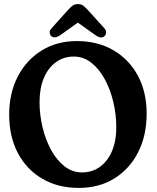

<svg xmlns="http://www.w3.org/2000/svg" viewBox="-20 -911 770 942"><path d="M356.5 -709.5Q460 -709.5 537 -664.2Q614 -619 656.8 -539Q699.5 -459 699.5 -354Q699.5 -245.5 657.5 -163.5Q615.5 -81.5 540.5 -35.2Q465.5 11 367 11Q264.5 11 187.5 -34Q110.5 -79 67.8 -159.8Q25 -240.5 25 -348.5Q25 -454.5 67.5 -536Q110 -617.5 184.8 -663.5Q259.5 -709.5 356.5 -709.5ZM550.5 -287Q550.5 -349 536 -410.2Q521.5 -471.5 494.2 -522Q467 -572.5 428.5 -603Q390 -633.5 342 -633.5Q292.5 -633.5 254.5 -606Q216.5 -578.5 195.2 -528.2Q174 -478 174 -410Q174 -348.5 188.5 -287.5Q203 -226.5 230.2 -176.2Q257.5 -126 296 -95.5Q334.5 -65 382.5 -65Q457 -65 503.8 -125.2Q550.5 -185.5 550.5 -287ZM275 -738Q247.5 -719.5 231 -734Q225 -739.5 224 -750.8Q223 -762 234 -773.5L309.5 -857.5Q323 -872.5 334 -881.8Q345 -891 362 -891Q379 -891 390.2 -882Q401.5 -873 415 -857.5L491 -773.5Q501.5 -762 500.5 -750.8Q499.5 -739.5 493 -734Q476.5 -719 449 -738L362 -800Z"/></svg>

Font: Fraunces 144pt S100 SemiBold
Style: Regular
Weight: 600
Version: Version 1.000; ttfautohint (v1.8.3)